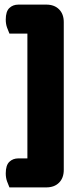

<svg xmlns="http://www.w3.org/2000/svg" viewBox="-20 -683 357 834"><path d="M21 131Q16 120 10.5 104.5Q5 89 5 70Q5 35 20.5 20Q36 5 60 5H99V-537H21Q16 -548 10.5 -563.5Q5 -579 5 -598Q5 -633 20.5 -648Q36 -663 60 -663H181Q216 -663 236.5 -642.5Q257 -622 257 -587V55Q257 90 236.5 110.5Q216 131 181 131Z"/></svg>

Font: BALOOCHETTANREGULAR
Style: Book
Weight: 400
Designer: Maithili Shingre and Ek Type
Foundry: Ek Type
Version: Version 1.100;PS 1.000;hotconv 1.0.88;makeotf.lib2.5.647800;